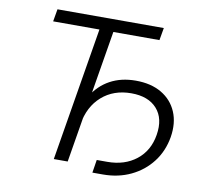

<svg xmlns="http://www.w3.org/2000/svg" viewBox="-83 -819 1017 943"><g transform="rotate(10 426.0 -348.0)"><path d="M118.2 -665.5 128.9 -727.5H659.2L648.4 -665.5H418.5L308.1 0H238.8L349.1 -665.5ZM437 32.7 447.3 -32.2H499.5Q586.4 -32.2 644.5 -78.1Q702.6 -124 715.8 -204.6Q729.5 -287.6 686.5 -335.9Q643.6 -384.3 558.1 -384.3Q470.2 -384.3 411.4 -332.5Q352.5 -280.8 337.9 -189.9H302.2Q315.9 -273.9 351.1 -331.5Q386.2 -389.2 441.4 -419.2Q496.6 -449.2 569.3 -449.2Q645.5 -449.2 698 -418.2Q750.5 -387.2 773.9 -332.3Q797.4 -277.3 785.6 -205.6Q773.4 -134.3 732.2 -80.6Q690.9 -26.9 628.4 2.9Q565.9 32.7 489.3 32.7Z"/></g></svg>

Font: Inter Light
Style: Italic
Weight: 300
Italic angle: -9.3988°
Designer: Rasmus Andersson
Foundry: rsms
Version: Version 4.001;git-66647c0bb